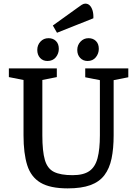

<svg xmlns="http://www.w3.org/2000/svg" viewBox="-20 -1026 757 1061"><path d="M354 15Q257 15 204 -16.5Q151 -48 130.5 -113Q110 -178 110 -278V-584L29 -600V-648H294V-600L214 -584V-278Q214 -190 228 -142Q242 -94 278.5 -76Q315 -58 381 -58Q441 -58 473.5 -80.5Q506 -103 519 -152Q532 -201 532 -278V-583L451 -599V-648H689V-599L608 -583V-278Q608 -205 596.5 -150Q585 -95 557 -58Q529 -21 479.5 -3Q430 15 354 15ZM464 -689Q439 -689 423 -706Q407 -723 407 -750Q407 -777 425 -796Q443 -815 469 -815Q494 -815 510 -799.5Q526 -784 526 -756Q526 -730 509.5 -709.5Q493 -689 464 -689ZM242 -689Q217 -689 201.5 -706Q186 -723 186 -750Q186 -777 203.5 -796Q221 -815 248 -815Q273 -815 289 -799.5Q305 -784 305 -756Q305 -730 288.5 -709.5Q272 -689 242 -689ZM295 -845 272 -885 407 -982Q420 -992 431 -999Q442 -1006 451 -1006Q466 -1006 476 -996Q486 -986 491.5 -968Q497 -950 496 -925Z"/></svg>

Font: Faustina Medium
Style: Regular
Weight: 500
Designer: Alfonso Garcia
Foundry: http://www.omnibus-type.com
Version: Version 1.200